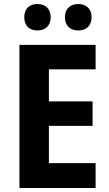

<svg xmlns="http://www.w3.org/2000/svg" viewBox="-20 -938 546 958"><path d="M101 -852C101 -808 129 -786 167 -786C204 -786 233 -808 233 -852C233 -896 204 -918 167 -918C129 -918 101 -897 101 -852ZM304 -852C304 -808 332 -786 371 -786C408 -786 437 -808 437 -852C437 -896 408 -918 371 -918C333 -918 304 -897 304 -852ZM457 0V-124H224V-310H442V-432H224V-592H457V-714H77V0Z"/></svg>

Font: Noto Sans Devanagari SemiCondensed
Style: Bold
Weight: 700
Width: 4
Designer: Jelle Bosma - Monotype Design Team
Foundry: Monotype Imaging Inc.
Version: Version 2.004